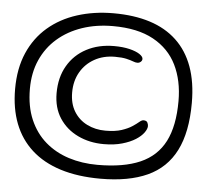

<svg xmlns="http://www.w3.org/2000/svg" viewBox="-51 -711 904 815"><g transform="rotate(5 401.0 -304.0)"><path d="M406 48.5Q309 48.5 235.2 25.2Q161.5 2 111.8 -43Q62 -88 37 -152.5Q12 -217 12 -299.5Q12 -387.5 41 -454Q70 -520.5 122.5 -565.5Q175 -610.5 246.2 -633.2Q317.5 -656 401 -656Q488.5 -656 556 -634.5Q623.5 -613 670 -569.2Q716.5 -525.5 740.5 -459.8Q764.5 -394 764.5 -305.5Q764.5 -181 725 -102.8Q685.5 -24.5 605.8 12Q526 48.5 406 48.5ZM388 -9Q499 -9 569.5 -39.8Q640 -70.5 673.8 -136.5Q707.5 -202.5 707.5 -308.5Q707.5 -396 675.2 -461.8Q643 -527.5 575.5 -564.5Q508 -601.5 403 -601.5Q331.5 -601.5 271.5 -581Q211.5 -560.5 167.2 -522Q123 -483.5 98.8 -429Q74.5 -374.5 74.5 -306Q74.5 -231 98.5 -175.2Q122.5 -119.5 165.2 -82.5Q208 -45.5 265 -27.2Q322 -9 388 -9ZM407 -99Q346 -99 296.5 -122.8Q247 -146.5 218 -190.8Q189 -235 189 -297.5Q189 -364.5 217.8 -414Q246.5 -463.5 297.8 -490.5Q349 -517.5 415.5 -517.5Q452.5 -517.5 480.5 -510.8Q508.5 -504 524 -493.8Q539.5 -483.5 539.5 -473.5Q539.5 -466 533.2 -460.8Q527 -455.5 519 -455.5Q511 -455.5 500.2 -459.8Q489.5 -464 471.5 -468.2Q453.5 -472.5 423 -472.5Q373.5 -472.5 335.5 -451.2Q297.5 -430 276 -392.5Q254.5 -355 254.5 -306Q254.5 -258.5 275 -225Q295.5 -191.5 330.8 -174Q366 -156.5 409 -156.5Q450.5 -156.5 477.8 -165.5Q505 -174.5 522 -185.8Q539 -197 549.2 -205.8Q559.5 -214.5 566.5 -214.5Q579.5 -214.5 583.5 -206.8Q587.5 -199 587.5 -191.5Q587.5 -179.5 576 -163.5Q564.5 -147.5 541.8 -133Q519 -118.5 485.2 -108.8Q451.5 -99 407 -99Z"/></g></svg>

Font: Gluten Thin Light
Style: Regular
Weight: 300
Version: Version 1.300